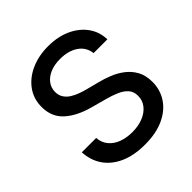

<svg xmlns="http://www.w3.org/2000/svg" viewBox="-199 -883 1041 1041"><g transform="rotate(-45 321.5 -362.5)"><path d="M476.6 -536.2Q470.9 -586.6 429.7 -614.5Q388.5 -642.4 326 -642.4Q281.2 -642.4 248.6 -628.4Q215.9 -614.3 198 -590Q180 -565.7 180 -534.8Q180 -508.9 192.3 -490.1Q204.5 -471.2 224.6 -458.6Q244.7 -446 267.8 -437.7Q290.8 -429.3 312.1 -424L383.2 -405.5Q418 -397 454.5 -382.5Q491.1 -367.9 522.4 -344.1Q553.6 -320.3 573 -285.2Q592.3 -250 592.3 -201Q592.3 -139.2 560.5 -91.3Q528.8 -43.3 468.6 -15.6Q408.4 12.1 323.2 12.1Q241.5 12.1 181.8 -13.8Q122.2 -39.8 88.4 -87.5Q54.7 -135.3 51.1 -201H161.2Q164.4 -161.6 187 -135.5Q209.5 -109.4 244.9 -96.8Q280.2 -84.2 322.4 -84.2Q369 -84.2 405.4 -98.9Q441.8 -113.6 462.7 -140.1Q483.7 -166.5 483.7 -202.1Q483.7 -234.4 465.4 -255Q447.1 -275.6 416 -289.1Q384.9 -302.6 345.9 -312.9L259.9 -336.3Q172.6 -360.1 121.6 -406.2Q70.7 -452.4 70.7 -528.4Q70.7 -591.3 104.8 -638.1Q138.8 -685 197.1 -711.1Q255.3 -737.2 328.5 -737.2Q402.3 -737.2 459 -711.3Q515.6 -685.4 548.3 -640.1Q581 -594.8 582.4 -536.2Z"/></g></svg>

Font: InterMG Medium
Style: Regular
Weight: 500
Designer: Rasmus Andersson
Foundry: rsms
Version: Version 3.019;December 26, 2023;FontCreator 15.0.0.2955 64-b